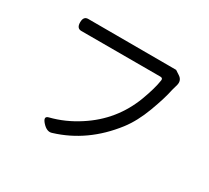

<svg xmlns="http://www.w3.org/2000/svg" viewBox="-140 -934 1280 1176"><g transform="rotate(30 500.0 -346.0)"><path d="M829 -685Q861 -665 852 -628L840 -585Q827 -520 789 -418Q751 -316 697 -246Q549 -55 336 10Q303 22 269 -15.5Q235 -53 270 -62Q373 -88 465 -148Q638 -259 710 -450Q744 -541 753 -602Q756 -620 737 -620H178Q145 -620 145 -662.5Q145 -705 178 -705L800 -704Z"/></g></svg>

Font: Raw Maruko Gothic CJK TC
Style: Regular
Weight: 400
Version: Version 1.001